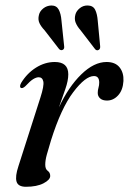

<svg xmlns="http://www.w3.org/2000/svg" viewBox="-20 -688 481 717"><path d="M58.5 -359.5Q51 -363.5 59 -378.5Q81 -414.5 114.5 -435.5Q148 -456.5 184.5 -456.5Q235 -456.5 235 -410.5Q235 -387 224 -355.5Q213 -324 200 -287Q236 -364 283.5 -410.2Q331 -456.5 378 -456.5Q410.5 -456.5 426.5 -436.5Q442.5 -416.5 441 -385.5Q439 -351.5 421.2 -332Q403.5 -312.5 379.5 -312.5Q363 -312.5 354 -320.5Q345 -328.5 345 -341Q345 -351 347.8 -360.5Q350.5 -370 350.5 -379.5Q350.5 -404 331 -404Q299 -404 253.5 -343.8Q208 -283.5 170.5 -164Q160.5 -131.5 154.8 -110.5Q149 -89.5 149 -73Q149 -56.5 158.2 -50Q167.5 -43.5 167.5 -31Q167.5 -16.5 142.5 -3.5Q117.5 9.5 77 9.5Q47.5 9.5 41.8 -9.8Q36 -29 49 -68L131 -324Q145 -367.5 141.8 -383.5Q138.5 -399.5 124.5 -399.5Q115.5 -399.5 104 -392.5Q92.5 -385.5 74.5 -366Q64.5 -357 58.5 -359.5ZM345 -610.5 354 -515.5Q355 -505.5 349 -502Q342 -497.5 335.5 -504L280.5 -575.5Q268.5 -589 262.8 -602.8Q257 -616.5 261.5 -633.5Q265 -647 278 -657.5Q291 -668 308 -667.5Q327.5 -667 335.2 -651.8Q343 -636.5 345 -610.5ZM209.5 -611.5 219.5 -516Q221 -506.5 215.5 -502.5Q208 -498 201 -504.5L146 -575.5Q133.5 -588.5 127.2 -602Q121 -615.5 125.5 -632.5Q128.5 -646 141.5 -656.5Q154.5 -667 172 -667.5Q191 -667.5 199.2 -652.2Q207.5 -637 209.5 -611.5Z"/></svg>

Font: Fraunces 72pt
Style: Italic
Weight: 400
Italic angle: -16°
Version: Version 1.000;[b76b70a41]